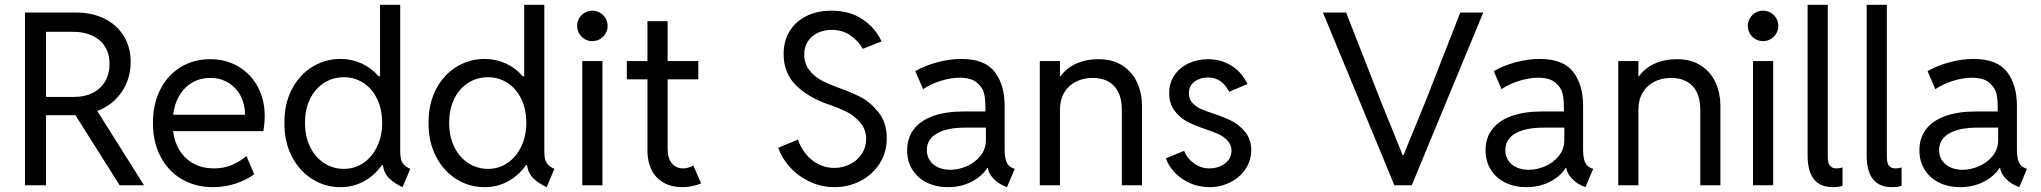

<svg xmlns="http://www.w3.org/2000/svg" viewBox="-20 -772 8503 800"><path d="M84 -719.7H297.9Q362.8 -719.7 414.1 -694.8Q465.3 -669.9 494.9 -623.3Q524.4 -576.7 524.4 -513.7Q524.4 -444.3 487.5 -389.4Q450.7 -334.5 385.3 -309.6L580.1 0H478.5L294.4 -292H284.2H171.9V0H84ZM290 -368.2Q333.5 -368.2 366.7 -385Q399.9 -401.9 418.2 -433.1Q436.5 -464.4 436.5 -505.9Q436.5 -547.4 417.7 -577.4Q398.9 -607.4 364.5 -623.5Q330.1 -639.6 284.2 -639.6H171.9V-368.2Z M617.2 -259.8Q617.2 -339.4 648.2 -399.7Q679.2 -460 733.4 -492.7Q787.6 -525.4 855.5 -525.4Q921.4 -525.4 973.1 -494.9Q1024.9 -464.4 1054 -410.4Q1083 -356.4 1083 -288.1Q1083 -257.8 1077.1 -225.6H701.2Q707 -178.7 729.5 -143.6Q752 -108.4 788.3 -89.4Q824.7 -70.3 871.1 -70.3Q913.6 -70.3 947.5 -85.2Q981.4 -100.1 1006.8 -122.1L1039.1 -45.9Q1006.8 -22 961.9 -7.1Q917 7.8 867.2 7.8Q794.9 7.8 738 -25.1Q681.2 -58.1 649.2 -118.9Q617.2 -179.7 617.2 -259.8ZM1001 -293.9Q1001 -335.9 983.2 -371.1Q965.3 -406.2 932.1 -426.8Q898.9 -447.3 855.5 -447.3Q814.9 -447.3 782 -428.5Q749 -409.7 728 -375Q707 -340.3 701.2 -293.9Z M1575.7 -84H1571.3Q1540.5 -40.5 1496.1 -16.4Q1451.7 7.8 1398.4 7.8Q1335 7.8 1281.5 -25.4Q1228 -58.6 1196.3 -119.6Q1164.6 -180.7 1165 -259.8Q1164.6 -339.4 1196 -399.9Q1227.5 -460.4 1281.2 -493.4Q1335 -526.4 1398.4 -526.4Q1445.8 -526.4 1486.8 -507.6Q1527.8 -488.8 1557.6 -454.1H1563.5V-752H1647.5V-143.6Q1647.5 -121.1 1650.9 -107.9Q1654.3 -94.7 1663.3 -85.4Q1672.4 -76.2 1689.5 -68.4L1657.2 7.8Q1616.7 -11.7 1597.7 -33Q1578.6 -54.2 1575.7 -84ZM1572.3 -259.8Q1572.3 -317.4 1551 -360.6Q1529.8 -403.8 1493.4 -427Q1457 -450.2 1413.1 -450.2Q1366.2 -450.2 1329.1 -426Q1292 -401.9 1271.2 -358.4Q1250.5 -314.9 1251 -259.8Q1250.5 -205.6 1271.2 -161.9Q1292 -118.2 1329.1 -93.3Q1366.2 -68.4 1413.1 -68.4Q1458.5 -68.4 1494.6 -93.3Q1530.8 -118.2 1551.5 -161.9Q1572.3 -205.6 1572.3 -259.8Z M2176.3 -84H2171.9Q2141.1 -40.5 2096.7 -16.4Q2052.2 7.8 1999 7.8Q1935.5 7.8 1882.1 -25.4Q1828.6 -58.6 1796.9 -119.6Q1765.1 -180.7 1765.6 -259.8Q1765.1 -339.4 1796.6 -399.9Q1828.1 -460.4 1881.8 -493.4Q1935.5 -526.4 1999 -526.4Q2046.4 -526.4 2087.4 -507.6Q2128.4 -488.8 2158.2 -454.1H2164.1V-752H2248V-143.6Q2248 -121.1 2251.5 -107.9Q2254.9 -94.7 2263.9 -85.4Q2272.9 -76.2 2290 -68.4L2257.8 7.8Q2217.3 -11.7 2198.2 -33Q2179.2 -54.2 2176.3 -84ZM2172.9 -259.8Q2172.9 -317.4 2151.6 -360.6Q2130.4 -403.8 2094 -427Q2057.6 -450.2 2013.7 -450.2Q1966.8 -450.2 1929.7 -426Q1892.6 -401.9 1871.8 -358.4Q1851.1 -314.9 1851.6 -259.8Q1851.1 -205.6 1871.8 -161.9Q1892.6 -118.2 1929.7 -93.3Q1966.8 -68.4 2013.7 -68.4Q2059.1 -68.4 2095.2 -93.3Q2131.3 -118.2 2152.1 -161.9Q2172.9 -205.6 2172.9 -259.8Z M2406.2 -517.6H2490.2V0H2406.2ZM2384.8 -664.1Q2384.8 -681.6 2393.3 -696Q2401.9 -710.4 2416.3 -719Q2430.7 -727.5 2448.2 -727.5Q2465.3 -727.5 2480 -719Q2494.6 -710.4 2503.2 -695.8Q2511.7 -681.2 2511.7 -664.1Q2511.7 -647 2503.2 -632.3Q2494.6 -617.7 2480 -609.1Q2465.3 -600.6 2448.2 -600.6Q2430.7 -600.6 2416.3 -609.1Q2401.9 -617.7 2393.3 -632.1Q2384.8 -646.5 2384.8 -664.1Z M2677.7 -143.6V-441.4H2591.8V-517.6H2677.7V-683.6H2761.7V-517.6H2889.6V-441.4H2761.7V-152.3Q2761.7 -112.8 2779.5 -91.6Q2797.4 -70.3 2827.1 -70.3Q2845.7 -70.3 2869.1 -82L2901.4 -7.8Q2862.3 7.8 2825.2 7.8Q2777.3 7.8 2744.4 -11.2Q2711.4 -30.3 2694.6 -64.5Q2677.7 -98.6 2677.7 -143.6Z M3222.7 -156.2 3304.7 -190.4Q3315.4 -158.2 3336.9 -131.3Q3358.4 -104.5 3389.2 -88.4Q3419.9 -72.3 3456.1 -72.3Q3491.2 -72.3 3521.7 -87.6Q3552.2 -103 3570.6 -130.6Q3588.9 -158.2 3588.9 -192.4Q3588.9 -233.4 3563.7 -262Q3538.6 -290.5 3508.3 -305.7Q3478 -320.8 3438.5 -335L3428.7 -337.9Q3347.2 -366.7 3296.1 -417Q3245.1 -467.3 3245.1 -546.9Q3245.1 -601.1 3270 -641.8Q3294.9 -682.6 3340.1 -705.1Q3385.3 -727.5 3444.3 -727.5Q3521.5 -727.5 3574.7 -691.2Q3627.9 -654.8 3653.3 -599.6L3575.2 -568.4Q3558.1 -599.6 3524.7 -623.5Q3491.2 -647.5 3445.3 -647.5Q3414.1 -647.5 3388.2 -635.5Q3362.3 -623.5 3346.7 -600.3Q3331.1 -577.1 3331.1 -544.9Q3331.1 -506.8 3352.3 -479.7Q3373.5 -452.6 3402.8 -437Q3432.1 -421.4 3468.8 -408.2Q3523.9 -388.7 3564 -368.7Q3604 -348.6 3639.4 -305.4Q3674.8 -262.2 3674.8 -196.3Q3674.8 -136.7 3644.8 -90.1Q3614.7 -43.5 3564.7 -17.8Q3514.6 7.8 3457 7.8Q3402.3 7.8 3353.8 -15.1Q3305.2 -38.1 3271.2 -75.7Q3237.3 -113.3 3222.7 -156.2Z M3759.8 -146.5Q3759.8 -197.3 3787.6 -233.6Q3815.4 -270 3868.4 -288.8Q3921.4 -307.6 3996.1 -307.6H4085.9V-330.1Q4085.9 -358.4 4080.3 -382.8Q4074.7 -407.2 4050.8 -427.7Q4026.9 -448.2 3977.5 -448.2Q3941.4 -448.2 3898.7 -434.8Q3856 -421.4 3826.2 -400.4L3793.9 -475.6Q3833 -498.5 3885 -512.5Q3937 -526.4 3985.4 -526.4Q4083 -526.4 4124.5 -472.7Q4166 -418.9 4166 -332V-150.4Q4166 -116.2 4173.3 -97.9Q4180.7 -79.6 4198.2 -72.3L4208 -68.4L4175.8 7.8L4162.1 2Q4136.2 -9.3 4117.4 -30Q4098.6 -50.8 4096.2 -72.3H4093.8Q4070.8 -36.6 4027.3 -14.4Q3983.9 7.8 3929.7 7.8Q3881.3 7.8 3842.8 -10.7Q3804.2 -29.3 3782 -64.2Q3759.8 -99.1 3759.8 -146.5ZM3939.5 -64.5Q3973.1 -64.5 4007.8 -79.3Q4042.5 -94.2 4065.2 -122.6Q4087.9 -150.9 4087.9 -188.5V-240.2H4002Q3925.3 -240.2 3883.5 -215.8Q3841.8 -191.4 3841.8 -146.5Q3841.8 -121.6 3854.7 -102.8Q3867.7 -84 3889.9 -74.2Q3912.1 -64.5 3939.5 -64.5Z M4312.5 -517.6H4396.5V-454.1H4398.9Q4423.8 -488.8 4464.6 -507.1Q4505.4 -525.4 4555.7 -525.4Q4617.7 -525.4 4658.7 -497.8Q4699.7 -470.2 4719 -426Q4738.3 -381.8 4738.3 -332V0H4654.3V-314.5Q4654.3 -379.4 4622.3 -413.3Q4590.3 -447.3 4532.2 -447.3Q4493.7 -447.3 4462.9 -431.6Q4432.1 -416 4414.3 -386.2Q4396.5 -356.4 4396.5 -314.5V0H4312.5Z M4837.9 -112.3 4914.1 -143.6Q4924.8 -113.3 4954.1 -91.8Q4983.4 -70.3 5019.5 -70.3Q5043.5 -70.3 5064.5 -79.3Q5085.4 -88.4 5098.4 -105.2Q5111.3 -122.1 5111.3 -143.6Q5111.3 -168.9 5094.7 -186.3Q5078.1 -203.6 5055.4 -213.9Q5032.7 -224.1 5001 -234.4Q4999 -235.4 4990.2 -238.3Q4952.6 -251 4923.1 -267.3Q4893.6 -283.7 4872.6 -312.5Q4851.6 -341.3 4851.6 -383.8Q4851.6 -427.2 4874 -459.5Q4896.5 -491.7 4933.6 -508.5Q4970.7 -525.4 5013.7 -525.4Q5053.7 -525.4 5086.7 -511Q5119.6 -496.6 5142.6 -473.1Q5165.5 -449.7 5177.7 -421.9L5101.6 -389.6Q5070.8 -449.2 5013.7 -449.2Q4980.5 -449.2 4957 -431.6Q4933.6 -414.1 4933.6 -383.8Q4933.6 -358.9 4949.2 -342.5Q4964.8 -326.2 4984.6 -317.6Q5004.4 -309.1 5038.1 -297.9Q5078.6 -284.7 5110.6 -268.8Q5142.6 -252.9 5168 -222.4Q5193.4 -191.9 5193.4 -146.5Q5193.4 -102.5 5169.4 -67.4Q5145.5 -32.2 5105.7 -12.2Q5065.9 7.8 5019.5 7.8Q4975.6 7.8 4938 -9Q4900.4 -25.9 4874.5 -53.5Q4848.6 -81.1 4837.9 -112.3Z M5492.2 -719.7H5588.9L5734.4 -347.7L5824.2 -126H5828.1L5918.9 -347.7L6064.5 -719.7H6160.2L5862.3 0H5790Z M6169.9 -146.5Q6169.9 -197.3 6197.8 -233.6Q6225.6 -270 6278.6 -288.8Q6331.5 -307.6 6406.2 -307.6H6496.1V-330.1Q6496.1 -358.4 6490.5 -382.8Q6484.9 -407.2 6460.9 -427.7Q6437 -448.2 6387.7 -448.2Q6351.6 -448.2 6308.8 -434.8Q6266.1 -421.4 6236.3 -400.4L6204.1 -475.6Q6243.2 -498.5 6295.2 -512.5Q6347.2 -526.4 6395.5 -526.4Q6493.2 -526.4 6534.7 -472.7Q6576.2 -418.9 6576.2 -332V-150.4Q6576.2 -116.2 6583.5 -97.9Q6590.8 -79.6 6608.4 -72.3L6618.2 -68.4L6585.9 7.8L6572.3 2Q6546.4 -9.3 6527.6 -30Q6508.8 -50.8 6506.3 -72.3H6503.9Q6481 -36.6 6437.5 -14.4Q6394 7.8 6339.8 7.8Q6291.5 7.8 6252.9 -10.7Q6214.4 -29.3 6192.1 -64.2Q6169.9 -99.1 6169.9 -146.5ZM6349.6 -64.5Q6383.3 -64.5 6418 -79.3Q6452.6 -94.2 6475.3 -122.6Q6498 -150.9 6498 -188.5V-240.2H6412.1Q6335.4 -240.2 6293.7 -215.8Q6252 -191.4 6252 -146.5Q6252 -121.6 6264.9 -102.8Q6277.8 -84 6300 -74.2Q6322.3 -64.5 6349.6 -64.5Z M6722.7 -517.6H6806.6V-454.1H6809.1Q6834 -488.8 6874.8 -507.1Q6915.5 -525.4 6965.8 -525.4Q7027.8 -525.4 7068.8 -497.8Q7109.9 -470.2 7129.2 -426Q7148.4 -381.8 7148.4 -332V0H7064.5V-314.5Q7064.5 -379.4 7032.5 -413.3Q7000.5 -447.3 6942.4 -447.3Q6903.8 -447.3 6873 -431.6Q6842.3 -416 6824.5 -386.2Q6806.6 -356.4 6806.6 -314.5V0H6722.7Z M7284.2 -517.6H7368.2V0H7284.2ZM7262.7 -664.1Q7262.7 -681.6 7271.2 -696Q7279.8 -710.4 7294.2 -719Q7308.6 -727.5 7326.2 -727.5Q7343.3 -727.5 7357.9 -719Q7372.6 -710.4 7381.1 -695.8Q7389.6 -681.2 7389.6 -664.1Q7389.6 -647 7381.1 -632.3Q7372.6 -617.7 7357.9 -609.1Q7343.3 -600.6 7326.2 -600.6Q7308.6 -600.6 7294.2 -609.1Q7279.8 -617.7 7271.2 -632.1Q7262.7 -646.5 7262.7 -664.1Z M7511.7 -124V-752H7595.7V-122.1Q7595.7 -107.4 7597.7 -96.9Q7599.6 -86.4 7607.9 -78.4Q7616.2 -70.3 7633.8 -70.3Q7641.6 -70.3 7657.2 -74.2V2Q7642.6 7.8 7617.2 7.8Q7511.7 7.8 7511.7 -124Z M7757.8 -124V-752H7841.8V-122.1Q7841.8 -107.4 7843.8 -96.9Q7845.7 -86.4 7854 -78.4Q7862.3 -70.3 7879.9 -70.3Q7887.7 -70.3 7903.3 -74.2V2Q7888.7 7.8 7863.3 7.8Q7757.8 7.8 7757.8 -124Z M7977.5 -146.5Q7977.5 -197.3 8005.4 -233.6Q8033.2 -270 8086.2 -288.8Q8139.2 -307.6 8213.9 -307.6H8303.7V-330.1Q8303.7 -358.4 8298.1 -382.8Q8292.5 -407.2 8268.6 -427.7Q8244.6 -448.2 8195.3 -448.2Q8159.2 -448.2 8116.5 -434.8Q8073.7 -421.4 8043.9 -400.4L8011.7 -475.6Q8050.8 -498.5 8102.8 -512.5Q8154.8 -526.4 8203.1 -526.4Q8300.8 -526.4 8342.3 -472.7Q8383.8 -418.9 8383.8 -332V-150.4Q8383.8 -116.2 8391.1 -97.9Q8398.4 -79.6 8416 -72.3L8425.8 -68.4L8393.6 7.8L8379.9 2Q8354 -9.3 8335.2 -30Q8316.4 -50.8 8314 -72.3H8311.5Q8288.6 -36.6 8245.1 -14.4Q8201.7 7.8 8147.5 7.8Q8099.1 7.8 8060.5 -10.7Q8022 -29.3 7999.8 -64.2Q7977.5 -99.1 7977.5 -146.5ZM8157.2 -64.5Q8190.9 -64.5 8225.6 -79.3Q8260.3 -94.2 8283 -122.6Q8305.7 -150.9 8305.7 -188.5V-240.2H8219.7Q8143.1 -240.2 8101.3 -215.8Q8059.6 -191.4 8059.6 -146.5Q8059.6 -121.6 8072.5 -102.8Q8085.4 -84 8107.7 -74.2Q8129.9 -64.5 8157.2 -64.5Z"/></svg>

Font: Reddit Sans Vanilla
Style: Regular
Weight: 400
Designer: Stephen Hutchings
Foundry: Reddit
Version: Version 1.013